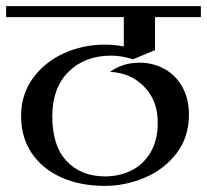

<svg xmlns="http://www.w3.org/2000/svg" viewBox="-32 -620 677 628"><path d="M37 -240Q37 -311 75.5 -364Q114 -417 176.5 -445.5Q239 -474 311 -474Q343 -474 373 -468V-564H-12V-600H625V-564H475V-456L403 -426Q366 -438 332 -438Q245 -438 192 -385Q139 -332 139 -240Q139 -142 186.5 -92.5Q234 -43 311 -43Q357 -43 396 -61.5Q435 -80 459.5 -120Q484 -160 484 -219Q484 -291 439.5 -336.5Q395 -382 328 -385Q370 -415 424 -415Q469 -415 506 -394.5Q543 -374 564.5 -335.5Q586 -297 586 -246Q586 -171 545 -118Q504 -65 440.5 -38.5Q377 -12 311 -12Q230 -12 168 -40Q106 -68 71.5 -119.5Q37 -171 37 -240Z"/></svg>

Font: Arya
Style: Regular
Weight: 400
Designer: Eduardo Rodriguez Tunni, Modular Infotech
Foundry: Eduardo Rodriguez Tunni, Modular Infotech
Version: Version 1.002